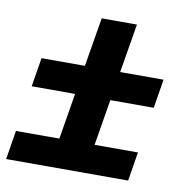

<svg xmlns="http://www.w3.org/2000/svg" viewBox="-69 -650 714 719"><g transform="rotate(10 288.0 -290.5)"><path d="M0 0H464L482 -110H317L346 -285H511L529 -395H364L395 -581H261L230 -395H65L47 -285H212L183 -110H18Z"/></g></svg>

Font: Iosevka Sparkle Heavy
Style: Italic
Weight: 900
Italic angle: -9°
Designer: Belleve Invis
Foundry: Belleve Invis
Version: Version 4.5.0; ttfautohint (v1.8.3)